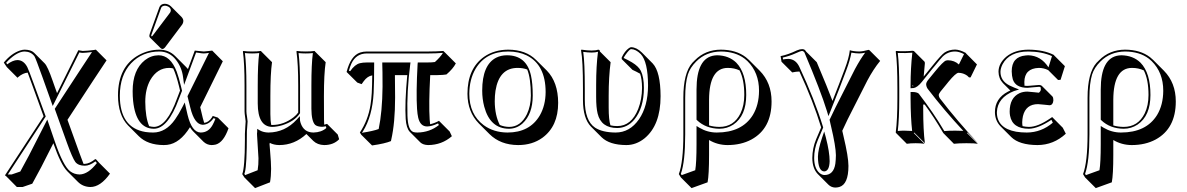

<svg xmlns="http://www.w3.org/2000/svg" viewBox="-20 -702 6287 1017"><path d="M262.7 56.6 198.7 182.6 150.9 271 99.6 288.6H69.3L13.2 231.9L6.3 226.6L210.9 -85.9L149.9 -253.9Q131.8 -304.2 126.5 -317.4Q101.1 -314.9 76.2 -293.5Q73.7 -291.5 72.8 -290L16.1 -346.7L0 -370.6Q39.6 -418.9 86.4 -434.6Q100.1 -439 110.8 -439Q144 -438.5 160.2 -422.9L216.8 -366.2Q232.4 -350.6 258.8 -274.4Q267.1 -250.5 271.5 -238.3L282.2 -208.5L395 -436Q396 -436 418 -432.1Q428.7 -432.1 446.3 -433.8Q463.9 -435.5 476.1 -437L487.8 -439L544.4 -382.3L473.6 -275.4L337.4 -67.4L400.4 107.4Q415 147.5 422.4 166Q425.8 166 429.2 166Q454.1 165 483.9 141.1Q484.9 140.6 487.8 141.1L505.9 161.1L562.5 217.8Q512.2 288.6 458.5 288.6Q419.4 287.6 393.1 261.7L336.4 205.1Q301.8 169.9 262.7 56.6ZM159.2 -257.3 222.2 -85 21.5 222.2H41.5L87.4 206.5L133.3 121.6L230.5 -68.8L271.5 50.8Q314.5 175.3 350.6 204.6Q372.6 221.7 401.9 222.2Q447.8 220.7 493.2 161.6L485.4 152.8Q454.6 175.8 429.2 175.8Q394.5 175.8 378.9 155.8Q363.3 134.3 334.5 54.2L270 -125.5L408.7 -337.4L467.3 -426.3Q434.6 -422.4 418 -421.9Q411.1 -421.9 400.4 -424.3L259.3 -140.6L205.6 -291.5Q169.9 -391.1 162.6 -403.8Q144.5 -428.2 110.8 -429.2Q72.8 -429.2 23.4 -381.3Q17.1 -375 12.7 -369.6L18.1 -361.3Q48.3 -383.3 71.8 -383.8Q105 -383.8 124.5 -346.7Q133.3 -329.1 159.2 -257.3Z M853 -682.1Q872.1 -681.2 885.3 -668.5L941.9 -611.8Q951.2 -601.6 951.2 -590.3Q950.7 -580.1 945.3 -572.3L853.5 -450.2Q847.2 -442.9 841.3 -442.4Q835 -442.9 831.1 -446.8L774.4 -502.9Q771 -507.3 771 -512.2Q771.5 -516.6 772.9 -522L824.7 -665Q832.5 -681.6 853 -682.1ZM1040.5 -134.3 1054.2 -76.7Q1057.6 -63 1061.5 -51.3Q1085 -53.2 1102.1 -79.6Q1104.5 -84 1106.9 -87.9L1133.8 -79.1L1190.4 -22.5Q1164.6 51.3 1123.5 63.5Q1111.8 66.4 1099.6 66.4Q1076.2 65.4 1058.6 49.3L1002 -7.3Q993.2 -16.6 986.3 -28.3Q933.1 57.6 865.2 65.4Q856 66.4 847.2 66.4Q761.7 65.9 714.8 19L658.2 -37.6Q605.5 -91.8 605 -195.8Q605 -350.1 716.3 -411.1Q767.1 -438.5 824.7 -439Q874.5 -438.5 908.2 -404.8L964.8 -348.1Q970.7 -342.3 975.6 -336.4L1011.7 -434.1Q1019 -434.1 1035.6 -431.6Q1052.2 -429.2 1059.6 -429.2Q1067.4 -429.2 1083.5 -431.6Q1098.1 -434.1 1104 -434.1L1160.2 -377.4ZM933.6 -222.2 928.7 -243.2Q913.1 -306.6 897.5 -339.4Q886.7 -342.3 876.5 -342.3Q813 -342.3 775.9 -277.8Q749.5 -230 749.5 -162.6Q750 -81.5 770 -33.7Q782.7 -30.3 795.9 -29.8Q864.3 -31.7 918 -181.2ZM944.3 -221.2 927.2 -177.7Q870.1 -21.5 795.9 -20Q700.7 -20 685.1 -167Q682.6 -191.9 682.6 -219.2Q682.6 -332 747.6 -383.3Q780.3 -408.7 819.8 -409.2Q882.8 -409.2 916 -322.3Q927.2 -292 938.5 -245.1ZM973.1 -192.4 1086.9 -421.9Q1068.4 -418.9 1059.6 -418.9Q1050.8 -418.9 1033.2 -421.9Q1022.9 -423.3 1018.6 -423.8L955.1 -252.4L949.7 -293Q943.4 -344.7 912.1 -384.8Q877.9 -428.7 824.7 -429.2Q733.4 -429.2 674.3 -366.7Q615.2 -303.7 614.7 -195.8Q614.7 -24.9 750.5 -2.9Q770 0 791 0Q858.4 0 907.2 -69.3Q926.3 -96.2 945.8 -134.3L958.5 -159.2L973.6 -93.3Q996.1 -1 1043 0Q1084 0 1106 -40Q1113.8 -54.2 1121.1 -72.8L1111.3 -76.2Q1087.4 -42 1053.7 -41Q1009.8 -43 988.3 -130.9ZM853 -671.9Q838.9 -670.9 834 -661.6L782.2 -518.6Q781.2 -515.1 780.8 -512.2Q782.7 -510.3 784.2 -508.8Q786.6 -510.7 788.6 -513.2L880.9 -635.3Q884.3 -640.1 884.8 -647Q884.8 -662.6 864.7 -669.9Q858.4 -671.9 853 -671.9Z M1412.1 -192.4V-97.7Q1412.1 -63 1417 -40Q1419.4 -40 1421.4 -40Q1482.4 -40 1534.7 -80.6Q1550.8 -93.3 1559.6 -106V-249Q1559.6 -363.3 1550.3 -429.2L1552.2 -432.1Q1570.3 -429.2 1599.1 -429.2Q1627.9 -429.2 1646.5 -432.1L1648.4 -429.2L1705.1 -372.6Q1695.8 -311 1695.8 -192.4L1696.3 -69.3Q1696.3 -53.7 1697.3 -41.5Q1705.1 -43 1712.4 -45.9L1769 10.7L1776.4 35.6Q1746.6 66.4 1696.8 66.4Q1661.6 65.4 1639.6 44.4L1603 7.8Q1539.6 66.4 1459 66.4Q1429.7 65.9 1408.7 54.7V56.2Q1408.2 60.1 1407.7 61.5Q1407.7 68.8 1410.6 97.7Q1416 160.2 1416 192.4Q1416 232.4 1410.2 263.7L1331.1 294.4L1274.4 237.8L1263.2 220.2Q1276.9 184.6 1277.3 40Q1277.3 25.4 1277.3 6.8Q1277.3 -7.3 1279.3 -30.3Q1281.2 -49.8 1281.2 -59.1Q1281.2 -64 1278.8 -78.6Q1275.4 -101.6 1275.4 -111.8V-249Q1275.4 -365.2 1266.6 -429.2L1268.6 -432.1Q1286.6 -429.2 1315.4 -429.2Q1344.2 -429.2 1362.3 -432.1L1364.3 -429.2L1420.9 -372.6Q1412.1 -311.5 1412.1 -192.4ZM1345.2 -249Q1345.2 -363.8 1353 -420.9Q1333.5 -418.9 1315.4 -418.9Q1296.4 -418.9 1277.3 -420.9Q1285.2 -358.9 1285.2 -249V-111.8Q1285.2 -102.5 1288.6 -82.5Q1291 -65.4 1291.5 -59.1Q1291.5 -48.3 1289.3 -27.3Q1287.1 -6.3 1287.6 6.8Q1287.6 170.4 1277.3 209.5Q1275.9 214.8 1274.4 218.8L1278.3 225.6L1344.7 199.7Q1349.6 169.9 1349.1 136.2Q1349.1 127 1341.8 17.6Q1341.3 9.3 1341.3 4.9Q1341.3 0.5 1342.3 -2.9V-19.5L1357.4 -10.7Q1376 -0.5 1402.3 0Q1489.7 -1 1551.8 -68.8L1568.4 -86.9L1569.3 -62.5Q1569.8 -58.6 1572.3 -50.8Q1588.9 -0.5 1640.1 0Q1682.6 -1 1708.5 -23.9L1706.1 -33.2Q1694.8 -30.8 1685.5 -30.3Q1660.6 -31.2 1649.4 -40.5Q1629.9 -60.1 1629.4 -126V-249Q1629.4 -362.8 1637.2 -420.9Q1617.7 -418.9 1599.1 -418.9Q1580.1 -418.9 1561.5 -420.9Q1569.3 -356.9 1569.3 -249V-103L1567.9 -100.6Q1540 -59.1 1475.1 -38.6Q1446.8 -30.3 1421.4 -29.8Q1345.7 -31.2 1345.2 -153.8Z M2137.2 -304.2H2071.8Q2072.8 -276.9 2072.8 -185.5Q2072.8 -50.8 2052.2 38.6Q2051.3 43 2050.8 45.4Q2019.5 58.6 1950.7 68.4L1894 12.2L1886.2 0Q1929.7 -65.9 1942.4 -145.5Q1947.3 -176.3 1949.2 -210Q1951.2 -250.5 1951.7 -302.7Q1926.3 -298.8 1906.7 -272Q1902.3 -265.6 1895.5 -256.3L1872.6 -264.6L1815.9 -320.8Q1837.4 -406.7 1887.7 -423.8Q1904.3 -429.2 1923.3 -429.2H2251Q2289.6 -429.2 2328.1 -432.1L2337.9 -422.9L2394.5 -366.2Q2379.9 -337.9 2344.7 -307.6Q2328.6 -304.7 2297.9 -304.2H2258.8Q2250.5 -148.9 2255.9 -69.3Q2256.8 -54.7 2258.3 -43.9Q2281.7 -49.3 2305.2 -62L2361.8 -5.4L2373.5 19.5Q2320.3 65.9 2247.6 66.4Q2220.7 65.4 2207 52.7L2150.4 -3.9Q2132.3 -23.4 2128.9 -71.8Q2123.5 -155.3 2137.2 -304.2ZM1923.3 -371.1H1961.9V-360.8Q1961.9 -265.1 1959 -209.5Q1952.1 -85.4 1902.3 -6.3Q1899.9 -2 1897 1.5Q1957 -7.8 1985.8 -18.6Q2004.9 -109.4 2006.3 -242.2Q2006.3 -335 2004.9 -360.8V-371.1H2154.3L2152.8 -359.9Q2134.3 -214.8 2138.2 -89.4Q2138.7 -79.6 2139.2 -72.8Q2143.1 -11.7 2170.4 -2.4Q2179.2 0 2190.9 0Q2256.3 -1 2304.7 -39.6L2300.3 -48.3Q2266.1 -32.2 2242.2 -32.2Q2206.5 -32.2 2195.3 -78.1Q2190.9 -97.2 2189 -125.5Q2183.6 -208 2191.9 -361.3L2192.9 -371.1H2241.2Q2270.5 -371.1 2283.7 -373.5Q2313 -399.9 2326.2 -421.9Q2287.1 -418.9 2251 -418.9H1923.3Q1866.2 -418.9 1841.3 -365.2Q1834 -349.1 1828.1 -327.6L1835 -325.2Q1859.4 -360.4 1886.2 -367.2Q1901.9 -371.1 1923.3 -371.1Z M2456.1 -205.1Q2456.1 -338.9 2544.4 -401.4Q2598.1 -438.5 2671.9 -439Q2765.6 -438.5 2819.8 -384.3L2876.5 -328.1Q2936 -267.1 2936.5 -157.2Q2936.5 -33.2 2853 27.8Q2799.3 66.4 2724.6 66.4Q2630.9 65.9 2572.8 8.3L2516.1 -48.3Q2456.5 -109.4 2456.1 -205.1ZM2721.7 -342.3Q2624 -342.3 2604.5 -221.2Q2600.6 -194.8 2600.6 -165.5Q2601.1 -91.3 2627.4 -40Q2650.4 -30.3 2676.8 -29.8Q2737.8 -29.8 2771 -97.2Q2791.5 -140.6 2792 -195.8Q2791.5 -288.6 2772.5 -334Q2750 -342.3 2721.7 -342.3ZM2665 -409.2Q2768.6 -409.2 2792.5 -302.2Q2801.8 -260.3 2801.8 -195.8Q2801.8 -98.1 2748 -48.3Q2716.8 -20.5 2676.8 -20Q2576.2 -20 2544.9 -137.2Q2534.2 -177.7 2534.2 -222.2Q2534.2 -358.4 2608.4 -396.5Q2633.8 -409.2 2665 -409.2ZM2465.8 -205.1Q2465.8 -96.2 2542 -39.1Q2594.7 -0.5 2668 0Q2786.1 0 2839.4 -90.8Q2869.6 -143.6 2870.1 -213.9Q2870.1 -358.9 2769.5 -408.7Q2727.1 -429.2 2671.9 -429.2Q2553.7 -429.2 2499 -337.4Q2466.3 -281.7 2465.8 -205.1Z M3204.1 -194.3V-132.3Q3204.1 -67.9 3213.4 -38.1Q3230 -34.2 3249.5 -34.2Q3324.2 -34.2 3360.4 -124.5Q3380.4 -175.8 3380.9 -236.8Q3380.4 -283.7 3370.6 -311.5Q3351.6 -322.3 3330.1 -332L3273.4 -388.7Q3273.4 -388.7 3272.9 -397Q3288.6 -431.2 3311.5 -447.3Q3318.4 -451.7 3322.8 -452.1Q3352.1 -451.2 3379.9 -423.8L3381.3 -422.4L3437.5 -365.7Q3478.5 -321.8 3479 -192.4Q3479 -39.1 3394 30.8Q3349.6 66.4 3297.4 66.4Q3208.5 65.9 3166.5 24.9L3109.9 -31.7Q3067.9 -75.2 3067.9 -172.9V-234.9Q3067.9 -381.8 3057.6 -436L3059.6 -439Q3123.5 -429.7 3148.4 -439Q3152.8 -438.5 3155.3 -437Q3157.2 -433.6 3157.7 -429.2L3214.4 -372.6Q3204.1 -294.9 3204.1 -194.3ZM3137.7 -251Q3137.7 -353 3147.5 -427.7Q3120.1 -419.9 3069.3 -427.2Q3077.6 -368.7 3077.6 -234.9V-172.9Q3077.6 -62.5 3131.8 -25.9Q3170.9 -0.5 3240.7 0Q3315.9 0 3364.7 -70.3Q3412.1 -139.2 3412.6 -249Q3412.1 -375 3374 -415.5Q3348.1 -441.4 3322.8 -441.9Q3314.5 -441.9 3293 -411.6Q3286.6 -402.3 3283.2 -395Q3306.2 -384.3 3327.6 -371.6Q3361.8 -351.1 3374.5 -326.7Q3390.6 -293.5 3390.6 -236.8Q3390.6 -130.4 3339.8 -68.4Q3302.7 -24.4 3249.5 -23.9Q3164.1 -23.9 3145.5 -100.6Q3137.7 -132.3 3137.7 -189Z M3728 263.7 3643.1 294.4 3586.4 237.8 3575.7 220.2Q3599.6 156.2 3599.6 9.8V-184.1Q3599.6 -315.4 3647 -369.1Q3652.3 -375 3660.6 -382.8Q3715.8 -438.5 3798.3 -439Q3879.4 -438.5 3930.7 -398.9Q3939.9 -391.6 3947.3 -384.3L4003.9 -327.6Q4066.9 -263.7 4066.9 -164.6Q4066.9 -21 3960 37.1Q3905.3 66.4 3833 66.4Q3779.8 65.9 3735.8 39.6V117.7Q3735.8 223.6 3728 263.7ZM3735.8 -37.6Q3760.3 -30.3 3790.5 -29.8Q3867.2 -29.8 3902.3 -101.6Q3922.4 -143.1 3922.4 -199.2Q3922.4 -280.3 3897.5 -329.1Q3869.6 -342.3 3835 -342.3Q3736.8 -342.3 3735.8 -173.8Q3735.8 -171.9 3735.8 -171.4ZM3932.6 -198.7Q3932.6 -88.4 3864.3 -42Q3831.1 -20 3790.5 -20Q3718.8 -21 3672.4 -64.9L3669.4 -67.9V-228Q3669.4 -396 3765.1 -408.2Q3772 -409.2 3778.3 -409.2Q3840.8 -408.2 3879.9 -370.1Q3933.1 -315.4 3932.6 -198.7ZM3662.6 199.7Q3669.4 160.6 3669.4 61V-34.7L3684.6 -25.4Q3727.5 0 3776.4 0Q3910.2 0 3967.8 -92.8Q4000 -146 4000.5 -221.2Q4000.5 -317.9 3939 -378.4Q3931.2 -385.7 3924.3 -391.1Q3875 -428.7 3798.3 -429.2Q3719.2 -428.2 3667.5 -376Q3634.8 -343.3 3623.5 -307.1Q3609.4 -260.7 3609.4 -184.1V9.8Q3609.4 154.8 3586.4 218.8L3590.8 225.6Z M4282.7 134.8Q4283.2 83 4302.7 36.1L4329.6 -26.9Q4288.1 -163.6 4214.4 -323.2H4213.4Q4196.8 -322.8 4176.3 -318.4L4119.6 -375L4114.7 -404.8Q4153.3 -412.1 4201.2 -435.1Q4217.3 -441.9 4229.5 -441.9Q4239.3 -441.4 4244.1 -437Q4247.1 -433.6 4249.5 -429.2L4306.2 -372.6Q4364.7 -234.4 4389.6 -167.5Q4426.8 -261.7 4453.6 -334Q4477.1 -395.5 4481.4 -436Q4500 -429.7 4530.8 -429.2Q4552.2 -429.7 4580.6 -438L4585.4 -436L4642.1 -379.4Q4606.4 -335.9 4574.2 -275.4L4470.2 -70.3Q4454.6 -39.1 4441.4 -9.3Q4442.4 -4.4 4444.8 5.4Q4447.3 15.6 4448.2 20.5Q4474.1 128.9 4474.1 176.8Q4474.1 274.9 4425.3 288.6Q4414.6 291.5 4403.3 291.5Q4382.8 290.5 4368.2 276.4L4311.5 219.7Q4283.2 190.4 4282.7 134.8ZM4292.5 134.8Q4292.5 189.9 4321.3 214.8Q4333.5 224.6 4346.7 225.1Q4396 225.1 4404.8 164.6Q4407.2 145.5 4407.7 120.1Q4407.2 73.2 4381.8 -33.7Q4380.9 -38.6 4378.4 -48.3Q4376 -59.1 4375 -64L4374 -67.4L4375.5 -70.3Q4389.6 -101.1 4404.8 -131.3L4508.8 -336.4Q4537.1 -388.7 4562.5 -422.9Q4545.9 -418.9 4530.8 -418.9Q4513.7 -418.9 4489.7 -423.3Q4482.4 -381.8 4462.9 -330.6Q4428.7 -237.8 4378.9 -113.3L4368.2 -86.9L4359.9 -114.3Q4328.1 -218.3 4240.7 -424.8Q4235.4 -431.6 4229.5 -432.1Q4220.2 -432.1 4192.4 -418.9Q4163.6 -405.8 4126 -397L4127.9 -387.2Q4144 -390.1 4156.7 -390.1Q4194.8 -388.2 4213.9 -348.1Q4293.9 -177.7 4339.4 -29.8L4340.3 -26.4L4312 40Q4292.5 85.9 4292.5 134.8ZM4335 25.9 4345.7 -5.4 4354.5 26.4Q4374.5 104 4374.5 151.9Q4373 204.6 4345.7 206.1Q4313 204.6 4312.5 127.9Q4313 90.8 4335 25.9Z M4733.4 -234.9Q4733.4 -367.7 4724.6 -429.2L4726.6 -432.1Q4769.5 -428.7 4813.5 -433.1Q4819.3 -432.6 4820.8 -431.6L4877.4 -375Q4878.9 -372.1 4878.9 -366.2Q4874.5 -323.7 4872.6 -296.4Q4872.6 -296.4 4920.9 -356Q4966.3 -412.1 4983.4 -423.8Q5006.8 -439 5039.1 -439.5Q5063.5 -439 5095.2 -421.9L5098.6 -417.5L5154.8 -360.8L5121.1 -292H5112.8L5103 -301.3Q5082.5 -315.9 5057.1 -316.4Q5043 -316.4 5002.4 -267.1Q4999.5 -263.2 4997.1 -260.3L4961.9 -217.3Q4953.1 -205.6 4952.1 -199.2Q4953.1 -189 4958 -181.6Q5051.8 -59.1 5161.1 56.6L5104.5 0L5102.5 2.9L5159.2 59.6Q5144 56.6 5099.1 56.6Q5059.1 56.6 5032.7 59.6L4976.6 2.9Q4926.8 -82.5 4877.9 -148.4Q4874 -148.4 4870.1 -148.4V-123.5Q4870.1 -14.2 4878.9 56.6L4822.3 0L4820.3 2.9L4877 59.6Q4858.4 56.6 4830.1 56.6Q4801.3 56.6 4783.2 59.6L4726.6 2.9L4724.6 0Q4733.4 -68.8 4733.4 -180.2ZM5107.9 -297.4 5108.4 -296.9Q5108.4 -296.9 5107.9 -297.4ZM4818.8 -245.6 4813.5 -251V-245.1Q4816.9 -245.1 4818.8 -245.6ZM4743.2 -234.9V-180.2Q4743.2 -72.8 4735.4 -8.3Q4754.9 -10.3 4773.4 -9.8Q4792.5 -9.8 4811.5 -8.3Q4803.7 -76.2 4803.2 -180.2V-214.8H4813.5Q4836.4 -214.4 4845.7 -206.5L4846.7 -206.1L4847.2 -205.1Q4926.8 -101.1 4976.1 -17.1Q4979 -11.7 4981.9 -7.8Q5010.3 -10.3 5042.5 -9.8Q5061 -9.8 5082.5 -8.8Q4981.9 -116.7 4893.6 -231.9Q4886.2 -243.2 4885.7 -255.9Q4886.2 -266.6 4897.5 -280.3L4932.6 -323.2Q4975.1 -375.5 4990.7 -381.3Q4996.1 -382.8 5000.5 -382.8Q5036.1 -382.3 5059.1 -360.4L5086.4 -415.5Q5059.1 -429.2 5039.1 -429.2Q5000 -429.2 4972.2 -401.4Q4961.4 -390.1 4928.7 -349.6Q4928.7 -349.6 4918 -336.9Q4877.9 -287.6 4863.3 -268.6Q4838.9 -238.3 4818.4 -235.4Q4815.9 -234.9 4814 -235.4L4803.2 -234.4V-251Q4803.2 -339.4 4812.5 -422.9Q4776.9 -419.9 4735.4 -421.4Q4743.2 -356.9 4743.2 -234.9Z M5482.4 -342.3Q5406.7 -339.8 5405.8 -267.6Q5405.8 -256.3 5406.7 -247.6Q5414.6 -247.1 5422.9 -247.1Q5423.3 -247.1 5436.5 -248Q5479.5 -252 5483.9 -252Q5493.7 -251.5 5498 -247.6L5554.7 -190.9Q5559.6 -185.1 5559.6 -170.4Q5557.6 -145.5 5539.6 -144.5Q5535.6 -144.5 5510.7 -147.5Q5483.9 -150.4 5478.5 -150.4Q5413.6 -150.4 5398.4 -86.9Q5395 -71.3 5394.5 -54.2Q5394.5 -42.5 5396.5 -33.7Q5412.1 -30.3 5430.2 -29.8Q5477.1 -29.8 5542.5 -74.7Q5547.4 -78.1 5553.2 -82L5609.4 -25.4L5625.5 6.3Q5561 65.9 5475.6 66.4Q5378.9 65.9 5336.4 23.9L5279.8 -32.7Q5250.5 -63 5250 -107.9Q5250 -180.2 5318.4 -216.3Q5325.2 -219.7 5331.5 -222.7L5292.5 -261.7Q5269.5 -286.1 5269 -321.8Q5269 -366.2 5310.5 -401.9Q5355 -438.5 5427.2 -439Q5507.8 -438.5 5562 -411.1L5564 -408.2L5620.6 -351.6L5597.7 -279.3L5584.5 -278.3L5532.2 -330.6Q5508.8 -342.3 5482.4 -342.3ZM5426.3 -409.2Q5493.2 -407.7 5533.7 -345.2L5552.2 -404.8Q5499 -428.7 5427.2 -429.2Q5326.7 -429.2 5290.5 -361.8Q5279.8 -340.8 5279.3 -321.8Q5279.3 -273.9 5326.7 -249.5Q5337.9 -243.7 5351.6 -238.3L5377.9 -228L5351.1 -219.7Q5263.7 -185.1 5260.3 -107.9Q5260.3 -22.9 5362.3 -4.4Q5388.7 0 5418.9 0Q5496.1 -0.5 5556.6 -52.2L5549.3 -67.4Q5479 -21 5430.2 -20Q5342.8 -20 5330.1 -89.4Q5328.1 -100.1 5328.1 -110.8Q5328.1 -184.1 5380.4 -208.5Q5398.9 -216.8 5421.9 -216.8Q5427.7 -216.8 5459.5 -213.4Q5480 -210.9 5482.9 -210.9Q5492.2 -218.8 5493.2 -227.1Q5493.2 -240.2 5490.2 -241.2Q5487.3 -241.7 5483.9 -242.2Q5481.9 -242.2 5448.7 -239.3Q5424.8 -237.3 5422.9 -236.8Q5359.4 -236.8 5344.7 -281.7Q5339.4 -299.8 5338.9 -324.2Q5338.9 -401.4 5412.6 -408.2Q5419.9 -409.2 5426.3 -409.2Z M5869.1 263.7 5784.2 294.4 5727.5 237.8 5716.8 220.2Q5740.7 156.2 5740.7 9.8V-184.1Q5740.7 -315.4 5788.1 -369.1Q5793.5 -375 5801.8 -382.8Q5856.9 -438.5 5939.5 -439Q6020.5 -438.5 6071.8 -398.9Q6081.1 -391.6 6088.4 -384.3L6145 -327.6Q6208 -263.7 6208 -164.6Q6208 -21 6101.1 37.1Q6046.4 66.4 5974.1 66.4Q5920.9 65.9 5877 39.6V117.7Q5877 223.6 5869.1 263.7ZM5877 -37.6Q5901.4 -30.3 5931.6 -29.8Q6008.3 -29.8 6043.5 -101.6Q6063.5 -143.1 6063.5 -199.2Q6063.5 -280.3 6038.6 -329.1Q6010.7 -342.3 5976.1 -342.3Q5877.9 -342.3 5877 -173.8Q5877 -171.9 5877 -171.4ZM6073.7 -198.7Q6073.7 -88.4 6005.4 -42Q5972.2 -20 5931.6 -20Q5859.9 -21 5813.5 -64.9L5810.5 -67.9V-228Q5810.5 -396 5906.2 -408.2Q5913.1 -409.2 5919.4 -409.2Q5981.9 -408.2 6021 -370.1Q6074.2 -315.4 6073.7 -198.7ZM5803.7 199.7Q5810.5 160.6 5810.5 61V-34.7L5825.7 -25.4Q5868.7 0 5917.5 0Q6051.3 0 6108.9 -92.8Q6141.1 -146 6141.6 -221.2Q6141.6 -317.9 6080.1 -378.4Q6072.3 -385.7 6065.4 -391.1Q6016.1 -428.7 5939.5 -429.2Q5860.4 -428.2 5808.6 -376Q5775.9 -343.3 5764.6 -307.1Q5750.5 -260.7 5750.5 -184.1V9.8Q5750.5 154.8 5727.5 218.8L5731.9 225.6Z"/></svg>

Font: Linux Biolinum Shadow O
Style: Regular
Weight: 400
Designer: Philipp H. Poll
Foundry: Philipp H. Poll
Version: Version 1.0.4